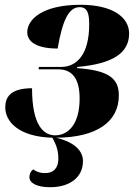

<svg xmlns="http://www.w3.org/2000/svg" viewBox="-20 -566 573 803"><path d="M190 217C270 217 327 177 327 108C327 71 301 31 215 10C384 9 477 -56 477 -167C477 -235 439 -272 302 -281L303 -286C453 -299 520 -345 520 -426C520 -495 449 -546 317 -546C156 -546 94 -484 94 -431C94 -391 134 -363 221 -363C242 -485 269 -536 313 -536C347 -536 353 -507 353 -464C353 -338 301 -286 235 -286H143L141 -276H224C284 -276 313 -234 313 -154C313 -41 261 0 211 0C164 0 114 -39 114 -197C19 -197 2 -155 2 -117C2 -58 57 6 199 10C219 46 224 69 224 99C224 133 207 158 168 158C145 158 125 149 120 142C107 150 103 164 103 175C103 199 133 217 190 217Z"/></svg>

Font: Noto Serif Display SemiCondensed Black
Style: Italic
Weight: 900
Width: 4
Italic angle: -12°
Designer: Monotype Design Team
Foundry: Monotype Imaging Inc.
Version: Version 2.009